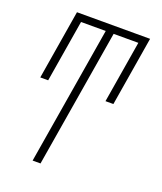

<svg xmlns="http://www.w3.org/2000/svg" viewBox="-136 -609 772 913"><g transform="rotate(20 250.0 -152.5)"><path d="M138 215 254 -483H129L77 -169H37L95 -520H465L407 -169H367L419 -483H294L178 215Z"/></g></svg>

Font: Iosevka SS18 Extralight
Style: Italic
Weight: 200
Italic angle: -9°
Monospace: yes
Designer: Belleve Invis
Foundry: Belleve Invis
Version: Version 25.1.1; ttfautohint (v1.8.4)